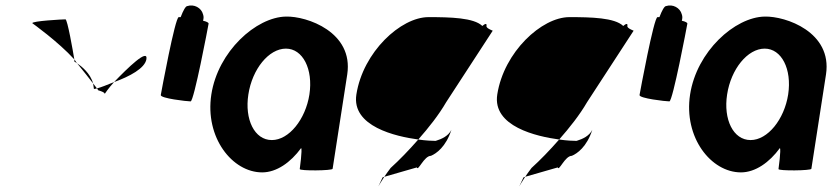

<svg xmlns="http://www.w3.org/2000/svg" viewBox="-20 -616 3012 695"><path d="M97 -532C97 -532 191 -465 249 -401C244 -432 224 -546 217 -546C207 -546 95 -540 97 -532ZM249 -401C250 -397 249 -394 249 -393C249 -393 254 -391 259 -387C255 -391 253 -397 249 -401ZM259 -387C282 -359 303 -332 317 -314C307 -351 275 -376 259 -387ZM317 -314C318 -308 319 -301 320 -294C323 -294 327 -295 331 -296C328 -300 323 -306 317 -314ZM331 -296C333 -292 336 -290 335 -290C329 -290 360 -284 359 -276C359 -276 371 -295 393 -319C366 -308 346 -300 331 -296ZM393 -319C449 -339 505 -369 510 -402C516 -442 442 -370 393 -319Z M562 -272C560 -260 657 -249 670 -249C682 -249 733 -518 735 -530C736 -534 728 -538 715 -541C717 -548 718 -556 715 -564C709 -588 682 -602 658 -594C652 -594 643 -578 634 -554H627C614 -554 564 -284 562 -272Z M745 -274C721 -118 821 8 929 8C981 8 1032 -28 1070 -80C1075 -76 1065 -4 1065 -4C1064 3 1183 2 1184 -5L1237 -347C1260 -500 1091 -558 1015 -556C907 -554 769 -430 745 -274ZM879 -274C893 -366 953 -440 1015 -440C1076 -440 1114 -366 1100 -274C1086 -184 1026 -109 964 -109C901 -109 865 -184 879 -274Z M1270 -274C1252 -158 1413 -122 1494 -111C1532 -154 1569 -201 1595 -246L1763 -504C1770 -504 1739 -512 1741 -522C1743 -533 1735 -530 1726 -522C1695 -552 1610 -554 1531 -554C1431 -554 1294 -428 1270 -274ZM1365 26C1342 76 1346 62 1371 24ZM1371 24 1489 -10C1493 6 1515 -52 1540 -52C1559 -60 1594 -84 1614 -146C1603 -124 1580 -113 1557 -106C1545 -106 1521 -107 1494 -111C1460 -72 1425 -36 1394 -8C1385 4 1377 15 1371 24Z M1780 -274C1762 -158 1923 -122 2004 -111C2042 -154 2079 -201 2105 -246L2273 -504C2280 -504 2249 -512 2251 -522C2253 -533 2245 -530 2236 -522C2205 -552 2120 -554 2041 -554C1941 -554 1804 -428 1780 -274ZM1875 26C1852 76 1856 62 1881 24ZM1881 24 1999 -10C2003 6 2025 -52 2050 -52C2069 -60 2104 -84 2124 -146C2113 -124 2090 -113 2067 -106C2055 -106 2031 -107 2004 -111C1970 -72 1935 -36 1904 -8C1895 4 1887 15 1881 24Z M2295 -272C2293 -260 2390 -249 2403 -249C2415 -249 2466 -518 2468 -530C2469 -534 2461 -538 2448 -541C2450 -548 2451 -556 2448 -564C2442 -588 2415 -602 2391 -594C2385 -594 2376 -578 2367 -554H2360C2347 -554 2297 -284 2295 -272Z M2478 -274C2454 -118 2554 8 2662 8C2714 8 2765 -28 2803 -80C2808 -76 2798 -4 2798 -4C2797 3 2916 2 2917 -5L2970 -347C2993 -500 2824 -558 2748 -556C2640 -554 2502 -430 2478 -274ZM2612 -274C2626 -366 2686 -440 2748 -440C2809 -440 2847 -366 2833 -274C2819 -184 2759 -109 2697 -109C2634 -109 2598 -184 2612 -274Z"/></svg>

Font: Ampere
Style: SuCndIta
Weight: 400
Version: Version 1